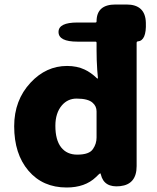

<svg xmlns="http://www.w3.org/2000/svg" viewBox="-20 -819 698 853"><path d="M276 14Q170 14 106.5 -60.5Q43 -135 43 -258Q43 -374 116 -452Q185 -526 278 -526Q322 -526 356 -510Q384 -497 411 -471Q415 -468 415 -473L412 -508Q409 -552 409 -596V-629Q409 -634 404 -634H324Q240 -634 240 -677Q240 -719 324 -719H404Q409 -719 409 -724Q409 -799 493 -799H542Q626 -799 628 -718Q631 -638 592 -635Q587 -635 587 -628V-81Q587 0 514 8Q442 16 428 -44Q427 -49 425 -49Q423 -49 406 -32Q358 14 276 14ZM323 -132Q377 -132 393 -157Q409 -180 409 -208V-324Q409 -347 392 -362Q372 -381 320 -381Q281 -381 255 -351Q226 -317 226 -260Q226 -197 251.5 -164.5Q277 -132 323 -132Z"/></svg>

Font: Resource Han Rounded KR Heavy
Style: Regular
Weight: 900
Designer: Cyano Hao (round all glyphs); Ryoko NISHIZUKA 西塚涼子 (kana, bopomofo & ideographs); Paul D. Hunt (Latin, Greek & Cyrillic)
Foundry: Cyano Hao
Version: 0.990